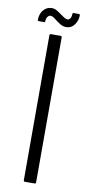

<svg xmlns="http://www.w3.org/2000/svg" viewBox="-90 -826 405 862"><g transform="rotate(10 112.5 -394.5)"><path d="M140 -6Q140 0 134 0H90Q84 0 84 -6V-667Q84 -673 90 -673H134Q140 -673 140 -667ZM26 -721Q21 -721 21 -726Q21 -753 36 -771Q51 -789 74 -789Q88 -789 102.5 -779.5Q117 -770 130 -760.5Q143 -751 152 -751Q159 -751 164 -759Q169 -767 169 -778Q169 -784 173 -784H198Q203 -784 203 -778Q203 -755 189 -735.5Q175 -716 151 -716Q136 -716 121.5 -725.5Q107 -735 95 -744.5Q83 -754 74 -754Q66 -754 60.5 -745.5Q55 -737 55 -726Q55 -721 51 -721Z"/></g></svg>

Font: Glory Thin Light
Style: Regular
Weight: 300
Version: Version 1.011